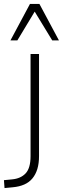

<svg xmlns="http://www.w3.org/2000/svg" viewBox="-71 -761 319 974"><path d="M-48 193 -51 153 -10 149Q34 145 59 118.5Q84 92 84 31V-487H127V30Q127 68 118.5 96Q110 124 93.5 144Q77 164 52 175Q27 186 -6 189ZM-18 -556 81 -741H129L228 -556H194L105 -702L17 -556Z"/></svg>

Font: Nunito Sans 10pt SemiCondensed ExtraLight
Style: Regular
Weight: 250
Width: 4
Designer: Vernon Adams
Foundry: Vernon Adams
Version: Version 3.101;gftools[0.9.27]